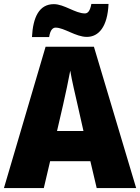

<svg xmlns="http://www.w3.org/2000/svg" viewBox="-20 -953 710 973"><path d="M142 -765H229C235 -805 250 -813 262 -813C305 -813 364 -766 420 -766C480 -766 525 -817 530 -933H443C436 -895 424 -885 410 -885C362 -885 305 -932 253 -932C178 -932 147 -865 142 -765ZM470 0H670L456 -716H211L0 0H202L234 -136H438ZM373 -422 403 -289H269L300 -423C311 -472 328 -550 336 -595C343 -550 363 -466 373 -422Z"/></svg>

Font: Noto Sans Gujarati UI SemiCondensed Black
Style: Regular
Weight: 900
Width: 4
Designer: Jelle Bosma - Monotype Design Team, Universal Thirst
Foundry: Monotype Imaging Inc.
Version: Version 2.106